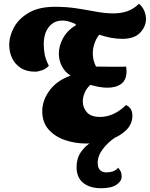

<svg xmlns="http://www.w3.org/2000/svg" viewBox="-20 -740 794 1018"><path d="M166 -360Q120 -360 89.5 -380Q59 -400 44 -432Q29 -464 29 -501Q29 -549 54.5 -595.5Q80 -642 133.5 -673Q187 -704 272 -704Q333 -704 387.5 -695.5Q442 -687 490 -678Q538 -669 581 -669Q620 -669 653.5 -680Q687 -691 717 -720Q735 -705 744.5 -683.5Q754 -662 754 -639Q754 -600 723.5 -567Q693 -534 628 -534Q597 -534 566.5 -540Q536 -546 506 -556Q489 -534 480.5 -508.5Q472 -483 472 -457Q472 -420 489 -387Q516 -387 543.5 -386.5Q571 -386 590 -386Q608 -386 623.5 -386Q639 -386 649 -387Q651 -371 651 -363Q651 -317 623.5 -296Q596 -275 549 -275Q511 -275 459 -290Q439 -272 429 -248.5Q419 -225 419 -202Q419 -170 440.5 -145Q462 -120 510 -120Q584 -120 648 -183Q682 -168 682 -127Q682 -81 646.5 -47.5Q611 -14 555 3.5Q499 21 438 21Q379 21 325.5 3Q272 -15 238 -53Q204 -91 204 -151Q204 -207 242.5 -260Q281 -313 354 -339Q323 -359 307.5 -390Q292 -421 292 -456Q292 -497 314.5 -538Q337 -579 383 -607L380 -613Q354 -624 340 -627.5Q326 -631 311 -631Q266 -631 239 -597Q212 -563 212 -506Q212 -477 217 -451Q222 -425 239 -391Q224 -375 203 -367.5Q182 -360 166 -360ZM517 258Q456 258 421 229.5Q386 201 386 146Q386 100 408.5 67Q431 34 467 12Q503 -10 545 -22L589 -16V-10Q552 15 525 50.5Q498 86 498 123Q498 174 545 174Q563 174 579 168.5Q595 163 607 149Q616 161 620.5 170.5Q625 180 625 196Q625 221 597.5 239.5Q570 258 517 258Z"/></svg>

Font: Sansita Swashed ExtraBold
Style: Regular
Weight: 800
Designer: Pablo Cosgaya
Foundry: Omnibus-Type
Version: Version 1.003; ttfautohint (v1.8.3)